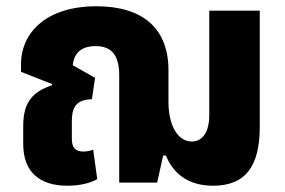

<svg xmlns="http://www.w3.org/2000/svg" viewBox="-20 -582 909 612"><path d="M195 10C234 10 267 2 290 -11L277 -105C268 -101 256 -99 246 -99C220 -99 209 -111 209 -140V-196C209 -247 229 -264 273 -266L283 -334L212 -374C216 -414 240 -435 285 -435C334 -435 360 -408 360 -342V0H481L500 -86H509C531 -31 578 10 659 10C764 10 808 -54 808 -178V-548H647V-216C647 -155 622 -131 591 -131C548 -131 517 -180 517 -257V-358C517 -490 437 -562 287 -562C130 -562 47 -480 47 -377V-353L146 -314L145 -310C86 -290 54 -258 54 -181V-123C54 -35 105 10 195 10Z"/></svg>

Font: Noto Sans Thai SemCond ExtBd
Style: Regular
Weight: 800
Width: 4
Designer: Monotype Design Team
Foundry: Monotype Imaging Inc.
Version: Version 2.002